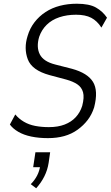

<svg xmlns="http://www.w3.org/2000/svg" viewBox="-20 -733 595 1030"><path d="M237 8Q188 8 147.5 -0.5Q107 -9 78 -26Q49 -43 33 -65L62 -119Q81 -96 108 -80Q135 -64 169 -57.5Q203 -51 242 -51Q291 -51 327 -65Q363 -79 386.5 -104.5Q410 -130 421 -165Q433 -211 425.5 -238Q418 -265 395 -280.5Q372 -296 336 -306L246 -330Q151 -356 129 -415Q107 -474 128 -540Q140 -581 165 -613.5Q190 -646 224.5 -668.5Q259 -691 301.5 -702Q344 -713 392 -713Q459 -713 495 -692.5Q531 -672 554 -638L524 -585Q501 -621 469.5 -637.5Q438 -654 388 -654Q339 -654 298.5 -640.5Q258 -627 230.5 -600Q203 -573 190 -535Q174 -480 193.5 -441.5Q213 -403 276 -387L366 -364Q450 -341 479 -293.5Q508 -246 485 -157Q473 -119 450.5 -89.5Q428 -60 396 -37Q364 -14 324.5 -3Q285 8 237 8ZM174 277 145 255Q166 234 179 209Q192 184 196 154L201 164H158L170 84H249L241 140Q235 179 218 213Q201 247 174 277Z"/></svg>

Font: Nunito Sans 7pt Condensed Light
Style: Italic
Weight: 300
Width: 3
Italic angle: -9°
Designer: Vernon Adams
Foundry: Vernon Adams
Version: Version 3.101;gftools[0.9.27]